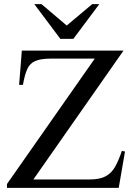

<svg xmlns="http://www.w3.org/2000/svg" viewBox="-20 -907 651 927"><path d="M583.5 -175.3 553.2 0H13.7V-18.6L437.5 -624H226.1Q176.8 -624 150.4 -612.5Q124 -601.1 111.6 -573.5Q99.1 -545.9 90.8 -497.1H72.3L85.4 -662.6H576.2L141.1 -40.5H412.1Q461.4 -40.5 490 -55.9Q518.6 -71.3 535.9 -102.1Q553.2 -132.8 568.4 -178.7ZM334 -719.2H271.5L145.5 -887.2H180.2L302.2 -783.7L425.3 -887.2H459.5Z"/></svg>

Font: Awami Nastaliq
Style: Regular
Weight: 400
Designer: Peter Martin, SIL International
Foundry: SIL International
Version: Version 3.100